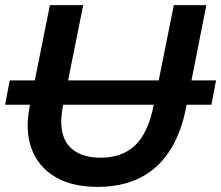

<svg xmlns="http://www.w3.org/2000/svg" viewBox="-29 -720 864 750"><path d="M166 -700H296L237 -406H591L650 -700H777L719 -406H815L797 -311H700L698 -299Q667 -145 580 -67.5Q493 10 352 10Q252 10 186.5 -29Q121 -68 94.5 -138.5Q68 -209 87 -305L88 -311H-9L9 -406H107ZM572 -311H218L217 -307Q197 -205 236.5 -154.5Q276 -104 365 -104Q448 -104 499 -152.5Q550 -201 571 -308Z"/></svg>

Font: Montserrat Thin SemiBold
Style: Italic
Weight: 600
Italic angle: -11.3°
Version: Version 9.000